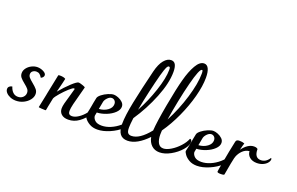

<svg xmlns="http://www.w3.org/2000/svg" viewBox="-122 -1596 3275 2120"><g transform="rotate(20 1515.5 -536.0)"><path d="M23 -76Q23 -96 37 -107.5Q51 -119 69 -121Q81 -81 105 -58Q129 -35 164 -35Q200 -35 223 -57.5Q246 -80 246 -110Q246 -135 231 -153.5Q216 -172 183 -198Q149 -225 132 -246Q115 -267 115 -296Q115 -328 136.5 -356Q158 -384 191.5 -400.5Q225 -417 258 -417Q295 -417 329 -399.5Q363 -382 363 -359Q363 -348 355 -337Q347 -326 331 -319Q317 -343 301.5 -355Q286 -367 264 -367Q240 -367 222 -353.5Q204 -340 204 -316Q204 -295 219 -277.5Q234 -260 265 -235Q302 -205 320.5 -182.5Q339 -160 339 -129Q339 -94 313.5 -61Q288 -28 246.5 -7.5Q205 13 158 13Q121 13 90 0Q59 -13 41 -33.5Q23 -54 23 -76Z M1019 -201Q1019 -174 985.5 -121.5Q952 -69 896 -28.5Q840 12 772 12Q720 12 691.5 -13.5Q663 -39 663 -81Q663 -106 672.5 -143Q682 -180 699 -236Q715 -288 725 -329Q724 -335 717 -335Q703 -335 663 -299Q623 -263 584 -218Q545 -173 536 -151Q518 -70 514 -43.5Q510 -17 509 -14Q508 -11 507 -6.5Q506 -2 504.5 -1Q503 0 500 0Q485 0 453 -2Q421 -4 421 -8Q427 -44 452 -158Q457 -186 457 -185L502 -405Q503 -412 506.5 -413.5Q510 -415 521 -415Q568 -415 589 -400Q588 -396 578 -350.5Q568 -305 549 -235Q605 -303 664 -358Q723 -413 744 -413Q755 -413 788.5 -402Q822 -391 824 -384L806 -316Q780 -223 767 -168Q754 -113 754 -84Q754 -38 797 -38Q832 -38 873.5 -65.5Q915 -93 949.5 -136.5Q984 -180 1000 -224Q1009 -224 1014 -217.5Q1019 -211 1019 -201Z M1437 -206Q1437 -161 1384.5 -111.5Q1332 -62 1254.5 -28.5Q1177 5 1111 5Q1057 5 1019 -17Q981 -39 961.5 -66.5Q942 -94 942 -107Q949 -133 955.5 -169Q962 -205 965 -219Q968 -237 972.5 -261.5Q977 -286 984 -318Q988 -338 1019 -362.5Q1050 -387 1089.5 -403.5Q1129 -420 1155 -420Q1177 -420 1207.5 -408Q1238 -396 1260 -374.5Q1282 -353 1282 -324Q1282 -287 1245.5 -252Q1209 -217 1153 -194.5Q1097 -172 1043 -170L1035 -128Q1038 -97 1064 -74.5Q1090 -52 1142 -52Q1192 -52 1246.5 -75Q1301 -98 1347.5 -138.5Q1394 -179 1420 -229Q1437 -221 1437 -206ZM1068 -306 1051 -215Q1111 -219 1153 -250Q1195 -281 1195 -323Q1195 -348 1180.5 -363Q1166 -378 1146 -378Q1121 -378 1097.5 -354Q1074 -330 1068 -306Z M2133 -219Q2133 -177 2086.5 -123Q2040 -69 1971.5 -31Q1903 7 1842 7Q1785 7 1748 -28Q1711 -63 1700 -122Q1642 -61 1582.5 -27Q1523 7 1466 7Q1407 7 1378 -31Q1349 -69 1349 -148Q1349 -244 1383.5 -412Q1418 -580 1474 -808Q1497 -901 1536 -948Q1575 -995 1619 -995Q1655 -995 1670.5 -965Q1686 -935 1686 -880Q1686 -749 1616.5 -575.5Q1547 -402 1444 -250Q1434 -172 1434 -137Q1434 -90 1448 -74Q1462 -58 1489 -58Q1585 -58 1696 -197Q1702 -298 1740.5 -508.5Q1779 -719 1809 -828Q1838 -938 1880.5 -1011.5Q1923 -1085 1974 -1085Q2009 -1085 2027 -1048Q2045 -1011 2045 -942Q2045 -845 2011.5 -718.5Q1978 -592 1919 -463Q1860 -334 1787 -230Q1785 -194 1785 -183Q1785 -123 1805 -85.5Q1825 -48 1867 -48Q1905 -48 1955.5 -78.5Q2006 -109 2049 -156Q2092 -203 2110 -250Q2121 -250 2127 -241.5Q2133 -233 2133 -219ZM1804 -365Q1884 -516 1935 -685.5Q1986 -855 1986 -969Q1986 -991 1983.5 -1000.5Q1981 -1010 1975 -1010Q1945 -1010 1895 -815Q1869 -714 1844.5 -591.5Q1820 -469 1804 -365ZM1461 -354Q1533 -486 1583.5 -637.5Q1634 -789 1634 -887Q1634 -905 1631 -912.5Q1628 -920 1618 -920Q1606 -920 1594 -896.5Q1582 -873 1560 -795Q1536 -705 1508 -582.5Q1480 -460 1461 -354Z M2607 -206Q2607 -161 2554.5 -111.5Q2502 -62 2424.5 -28.5Q2347 5 2281 5Q2227 5 2189 -17Q2151 -39 2131.5 -66.5Q2112 -94 2112 -107Q2119 -133 2125.5 -169Q2132 -205 2135 -219Q2138 -237 2142.5 -261.5Q2147 -286 2154 -318Q2158 -338 2189 -362.5Q2220 -387 2259.5 -403.5Q2299 -420 2325 -420Q2347 -420 2377.5 -408Q2408 -396 2430 -374.5Q2452 -353 2452 -324Q2452 -287 2415.5 -252Q2379 -217 2323 -194.5Q2267 -172 2213 -170L2205 -128Q2208 -97 2234 -74.5Q2260 -52 2312 -52Q2362 -52 2416.5 -75Q2471 -98 2517.5 -138.5Q2564 -179 2590 -229Q2607 -221 2607 -206ZM2238 -306 2221 -215Q2281 -219 2323 -250Q2365 -281 2365 -323Q2365 -348 2350.5 -363Q2336 -378 2316 -378Q2291 -378 2267.5 -354Q2244 -330 2238 -306Z M3031 -344Q3031 -322 3013 -300Q2995 -278 2963 -264Q2931 -250 2893 -250Q2840 -250 2808 -277Q2776 -304 2774 -346Q2730 -342 2696.5 -310Q2663 -278 2646 -232V-230Q2642 -220 2641 -215Q2632 -183 2602 -10Q2601 0 2559 0Q2519 0 2519 -14Q2519 -22 2525 -55Q2543 -156 2564 -265Q2585 -374 2590 -391Q2594 -406 2604.5 -411Q2615 -416 2633 -416Q2667 -416 2691 -406Q2683 -383 2669 -324Q2697 -364 2732.5 -388Q2768 -412 2805 -412Q2822 -412 2834 -407.5Q2846 -403 2849 -397Q2849 -295 2924 -295Q2984 -295 3023 -357Q3031 -352 3031 -344Z"/></g></svg>

Font: Charmonman
Style: Bold
Weight: 700
Designer: Ekaluck Peanpanawate
Foundry: Cadson Demak Co.,Ltd.
Version: Version 1.000; ttfautohint (v1.6)